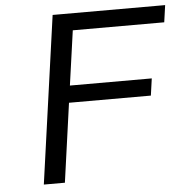

<svg xmlns="http://www.w3.org/2000/svg" viewBox="-51 -749 770 799"><g transform="rotate(-5 334.0 -350.0)"><path d="M658 -629H276L244 -401H586L576 -330H234L188 0H100L198 -700H668Z"/></g></svg>

Font: Fivo Sans Modern
Style: Italic
Weight: 400
Designer: Alexander Slobzheninov
Foundry: Alexander Slobzheninov
Version: 1.0